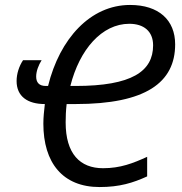

<svg xmlns="http://www.w3.org/2000/svg" viewBox="-20 -745 733 775"><path d="M382 10C463 10 517 -7 574 -33V-112C517 -86 466 -66 396 -66C303 -66 245 -124 245 -251C245 -274 246 -299 249 -325H285C569 -325 687 -412 687 -566C687 -664 621 -725 505 -725C345 -725 221 -589 174 -398H165C137 -398 126 -413 126 -436C126 -458 136 -483 148 -502H73C57 -478 47 -447 47 -418C47 -356 91 -325 161 -325C158 -298 155 -272 155 -246C155 -88 233 10 382 10ZM285 -398H264C301 -545 391 -649 502 -649C560 -649 598 -619 598 -562C598 -457 512 -398 285 -398Z"/></svg>

Font: Noto Sans SemiCondensed
Style: Italic
Weight: 400
Width: 4
Italic angle: -12°
Designer: Monotype Design Team
Foundry: Monotype Imaging Inc.
Version: Version 2.013